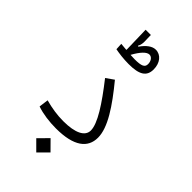

<svg xmlns="http://www.w3.org/2000/svg" viewBox="-302 -911 1190 1190"><g transform="rotate(45 293.0 -315.5)"><path d="M258.8 2C416.5 2 484.4 -53.2 484.4 -142.1C484.4 -230.5 408.7 -342.8 304.2 -470.2L253.4 -434.6C353 -307.6 421.4 -203.6 421.4 -142.1C421.4 -90.8 363.3 -62 259.8 -62C206.1 -62 152.8 -70.3 99.6 -85L91.3 -22.9C139.6 -5.9 201.7 2 258.8 2ZM295.9 -598.6C389.6 -598.6 429.2 -624 429.2 -685.1C429.2 -741.7 396.5 -781.2 352.1 -781.2C320.8 -781.2 290.5 -757.8 261.7 -717.3L256.3 -720.2C264.6 -735.8 267.6 -752 267.1 -766.6L265.6 -823.7H219.7L224.1 -653.3C223.6 -652.3 223.1 -651.4 222.7 -650.9C204.1 -652.3 186.5 -654.3 174.8 -655.3L177.2 -610.4C207.5 -604.5 251 -598.6 295.9 -598.6ZM278.3 193.4 340.8 130.9 278.3 67.9 215.8 130.9ZM263.7 -647.5C293.5 -701.7 322.3 -731.9 345.7 -731.9C366.2 -731.9 381.3 -710.4 381.3 -684.1C381.3 -655.8 361.3 -646 300.3 -646C291 -646 277.8 -646.5 263.7 -647.5Z"/></g></svg>

Font: Cascadia Code Light
Style: Regular
Weight: 300
Monospace: yes
Designer: Aaron Bell
Foundry: Saja Typeworks
Version: Version 2404.023